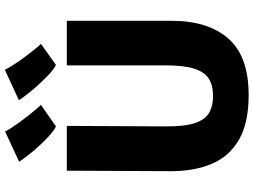

<svg xmlns="http://www.w3.org/2000/svg" viewBox="-147 -892 1047 793"><g transform="rotate(-90 376.5 -495.5)"><path d="M380 8Q265 8 196 -32Q127 -72 96.5 -144Q66 -216 66 -312L68 -743H253L251 -334Q250.5 -256 264.8 -213.8Q279 -171.5 307.2 -155.2Q335.5 -139 377 -139Q419 -139 447 -156Q475 -173 489 -215.5Q503 -258 503 -334V-743H687V-309Q687 -160 613.8 -76Q540.5 8 380 8ZM505 -788Q489 -795 462.2 -820Q435.5 -845 407.2 -877.8Q379 -910.5 359 -941L485 -999Q490 -987.5 500.5 -970.8Q511 -954 524.2 -935.2Q537.5 -916.5 550.8 -899.2Q564 -882 575 -868.8Q586 -855.5 592 -850ZM251 -788Q234.5 -795 207.2 -820.2Q180 -845.5 152 -878.2Q124 -911 105 -940L230 -998Q235.5 -986.5 246.2 -970Q257 -953.5 270.5 -935Q284 -916.5 297.8 -899.2Q311.5 -882 322.8 -868.8Q334 -855.5 340 -850Z"/></g></svg>

Font: Koeln Type Sans ExtraBold
Style: Regular
Weight: 800
Designer: Eben Sorkin
Foundry: Eben Sorkin
Version: Version 2.001